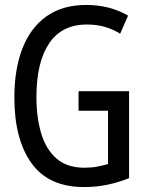

<svg xmlns="http://www.w3.org/2000/svg" viewBox="-20 -745 603 775"><path d="M319 10Q176 10 107 -86.5Q38 -183 38 -351Q38 -466 70.5 -549.5Q103 -633 167.5 -679Q232 -725 328 -725Q423 -725 497 -682L465 -609Q436 -627 403.5 -636.5Q371 -646 330 -646Q229 -646 178 -569.5Q127 -493 127 -353Q127 -272 146 -207.5Q165 -143 207.5 -105.5Q250 -68 321 -68Q350 -68 373 -72.5Q396 -77 416 -83V-298H297V-377H501V-26Q462 -10 416.5 0Q371 10 319 10Z"/></svg>

Font: Noto Sans Mono SemiCondensed
Style: Regular
Weight: 400
Width: 4
Designer: Monotype Design Team
Foundry: Monotype Imaging Inc.
Version: Version 2.014